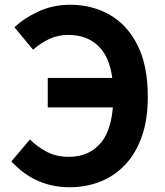

<svg xmlns="http://www.w3.org/2000/svg" viewBox="-20 -774 696 808"><path d="M273 14Q200 14 138.5 -13.5Q77 -41 28 -95L106 -187Q138 -155 178 -134.5Q218 -114 270 -114Q357 -114 407 -176Q457 -238 457 -374Q457 -504 407.5 -565.5Q358 -627 267 -627Q224 -627 187.5 -610Q151 -593 119 -565L41 -659Q80 -697 141.5 -725.5Q203 -754 275 -754Q369 -754 443 -711Q517 -668 559.5 -582.5Q602 -497 602 -367Q602 -270 576.5 -198.5Q551 -127 506 -80Q461 -33 401.5 -9.5Q342 14 273 14ZM181 -322V-446H521V-322Z"/></svg>

Font: Farlight84_Sys_V01
Style: Bold
Weight: 700
Designer: Monotype Design Team, Nadine Chahine and Nizar Qandah
Foundry: Monotype Imaging Inc.
Version: Version 2.004;October 31, 2024;FontCreator 14.0.0.2814 64-bi